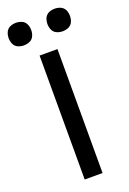

<svg xmlns="http://www.w3.org/2000/svg" viewBox="-209 -1011 719 1070"><g transform="rotate(-20 150.0 -476.0)"><path d="M97 0V-735H203V0ZM265 -818Q252 -818 238.5 -822Q225 -826 215.5 -835.5Q206 -845 202 -858.5Q198 -872 198 -885Q198 -898 202 -911.5Q206 -925 215.5 -934.5Q225 -944 238.5 -948Q252 -952 265 -952Q278 -952 291.5 -948Q305 -944 314.5 -934.5Q324 -925 328 -911.5Q332 -898 332 -885Q332 -872 328 -858.5Q324 -845 314.5 -835.5Q305 -826 291.5 -822Q278 -818 265 -818ZM35 -818Q22 -818 8.5 -822Q-5 -826 -14.5 -835.5Q-24 -845 -28 -858.5Q-32 -872 -32 -885Q-32 -898 -28 -911.5Q-24 -925 -14.5 -934.5Q-5 -944 8.5 -948Q22 -952 35 -952Q48 -952 61.5 -948Q75 -944 84.5 -934.5Q94 -925 98 -911.5Q102 -898 102 -885Q102 -872 98 -858.5Q94 -845 84.5 -835.5Q75 -826 61.5 -822Q48 -818 35 -818Z"/></g></svg>

Font: Iosevka Aile Semibold
Style: Regular
Weight: 600
Designer: Belleve Invis
Foundry: Belleve Invis
Version: Version 31.1.0; ttfautohint (v1.8.4)